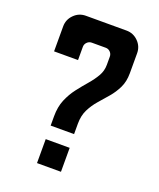

<svg xmlns="http://www.w3.org/2000/svg" viewBox="-129 -765 702 846"><g transform="rotate(20 222.0 -342.0)"><path d="M127 -683.6H317.4Q349.6 -683.6 372.6 -660.6Q395.5 -637.7 395.5 -605.5V-511.7Q395.5 -472.7 381.3 -443.6Q367.2 -414.6 346.7 -390.6Q326.2 -366.7 305.4 -343Q284.7 -319.3 270.5 -291Q256.3 -262.7 256.3 -224.6V-175.8H146.5V-219.7Q146.5 -263.7 160.6 -297.4Q174.8 -331.1 196 -358.6Q217.3 -386.2 238.3 -410.4Q259.3 -434.6 273.4 -459Q287.6 -483.4 287.6 -511.7V-550.3Q287.6 -563 278.8 -572Q270 -581.1 257.3 -581.1H191.9Q179.2 -581.1 170.2 -572Q161.1 -563 161.1 -550.3V-488.3H48.8V-605.5Q48.8 -637.7 71.8 -660.6Q94.7 -683.6 127 -683.6ZM146.5 -112.3H258.8V0H146.5Z"/></g></svg>

Font: California Gothic
Style: Regular
Weight: 400
Version: Version 2.2;